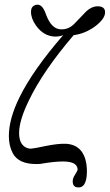

<svg xmlns="http://www.w3.org/2000/svg" viewBox="-20 -699 471 824"><path d="M431 -646Q431 -618 387 -585Q346 -555 296 -548Q165 -395 104 -268Q62 -182 62 -128Q62 -100 72 -84Q87 -61 113 -61Q122 -61 174 -72Q227 -83 262 -82Q338 -78 351 6Q353 24 353 35Q353 73 342.5 90.5Q332 108 311 105Q292 102 292 79Q292 70 296 61Q300 53 306 44Q313 34 313 27Q313 21 309 14Q298 -6 249 -6Q214 -6 155 4Q149 5 135 5Q60 5 35 -41Q18 -73 18 -115Q18 -189 64 -282Q121 -398 251 -548Q234 -542 219 -542Q168 -542 134 -590Q113 -620 113 -648Q113 -668 126 -675Q133 -679 141 -679Q163 -679 177 -638Q201 -572 244 -573Q276 -573 299 -597L351 -651Q374 -672 399 -672Q431 -672 431 -646Z"/></svg>

Font: GFS Baskerville
Style: Regular
Weight: 400
Designer: George Matthiopoulos
Foundry: George Matthiopoulos
Version: Version 1.0